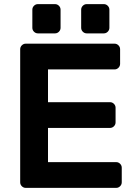

<svg xmlns="http://www.w3.org/2000/svg" viewBox="-20 -912 657 932"><path d="M266 -884C260.7 -889.3 254.3 -892 247 -892H164C156.7 -892 150.3 -889.3 145 -884C139.7 -878.7 137 -872.3 137 -865V-777C137 -769.7 139.7 -763.3 145 -758C150.3 -752.7 156.7 -750 164 -750H247C254.3 -750 260.7 -752.7 266 -758C271.3 -763.3 274 -769.7 274 -777V-865C274 -872.3 271.3 -878.7 266 -884ZM503 -884C497.7 -889.3 491.3 -892 484 -892H401C393.7 -892 387.3 -889.3 382 -884C376.7 -878.7 374 -872.3 374 -865V-777C374 -769.7 376.7 -763.3 382 -758C387.3 -752.7 393.7 -750 401 -750H484C491.3 -750 497.7 -752.7 503 -758C508.3 -763.3 511 -769.7 511 -777V-865C511 -872.3 508.3 -878.7 503 -884ZM213 -291V-125H544C551.3 -125 557.7 -122.3 563 -117C568.3 -111.7 571 -105.3 571 -98V-27C571 -19.7 568.3 -13.3 563 -8C557.7 -2.7 551.3 0 544 0H105C97.7 0 91.3 -2.7 86 -8C80.7 -13.3 78 -19.7 78 -27V-673C78 -680.3 80.7 -686.7 86 -692C91.3 -697.3 97.7 -700 105 -700H536C543.3 -700 549.7 -697.3 555 -692C560.3 -686.7 563 -680.3 563 -673V-602C563 -594.7 560.3 -588.3 555 -583C549.7 -577.7 543.3 -575 536 -575H213V-416H514C521.3 -416 527.7 -413.3 533 -408C538.3 -402.7 541 -396.3 541 -389V-318C541 -310.7 538.3 -304.3 533 -299C527.7 -293.7 521.3 -291 514 -291Z"/></svg>

Font: Rubik
Style: Regular
Weight: 500
Designer: Hubert & Fischer
Foundry: Hubert & Fischer
Version: Version 1.100